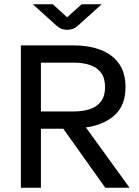

<svg xmlns="http://www.w3.org/2000/svg" viewBox="-20 -881 654 901"><path d="M78 0V-668H325Q397 -668 452 -647Q507 -626 538 -583Q569 -540 569 -472Q569 -386 517.5 -340Q466 -294 383 -283L588 0H474L277 -277H172V0ZM172 -358H327Q369 -358 402 -369Q435 -380 454 -405Q473 -430 473 -472Q473 -515 454 -540Q435 -565 402 -576Q369 -587 327 -587H172ZM296 -741Q266 -741 246 -760L134 -861H228L295 -800L363 -861H457L345 -760Q325 -741 296 -741Z"/></svg>

Font: Atkinson Hyperlegible Next
Style: Regular
Weight: 400
Designer: Elliott Scott, Megan Eiswerth, Linus Boman, Theodore Petrosky, Letters from Sweden
Foundry: Applied Design Works, Letters from Sweden
Version: Version 2.001